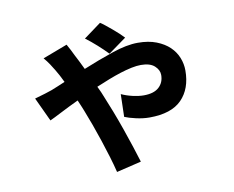

<svg xmlns="http://www.w3.org/2000/svg" viewBox="-80 -764 1160 952"><g transform="rotate(-10 500.0 -288.5)"><path d="M500 -501Q478 -524 449 -550Q420 -576 393 -596L480 -660Q491 -653 506 -641Q521 -629 537 -615.5Q553 -602 567 -589Q581 -576 590 -566ZM298 -582Q306 -568 314.5 -551.5Q323 -535 328 -524Q336 -509 345.5 -490Q355 -471 366 -448Q444 -480 517.5 -505Q591 -530 647 -530Q701 -530 740.5 -514.5Q780 -499 805.5 -474.5Q831 -450 843.5 -418.5Q856 -387 856 -354Q856 -262 803.5 -208.5Q751 -155 641 -155Q609 -155 573.5 -163Q538 -171 517 -180L520 -294Q546 -282 576.5 -275Q607 -268 632 -268Q683 -268 708.5 -291.5Q734 -315 734 -353Q734 -378 711.5 -398.5Q689 -419 643 -419Q622 -419 595.5 -413.5Q569 -408 539 -398.5Q509 -389 477 -376.5Q445 -364 412 -350Q420 -334 426 -320Q432 -306 437 -293Q451 -260 468.5 -214.5Q486 -169 503 -120.5Q520 -72 535 -26Q550 20 560 53L435 83Q426 46 413 3Q400 -40 385.5 -83.5Q371 -127 356 -168.5Q341 -210 327 -245Q322 -258 316 -272Q310 -286 304 -300Q253 -276 213.5 -255.5Q174 -235 154 -226L98 -346Q126 -354 151 -361.5Q176 -369 186 -373Q203 -380 220.5 -387Q238 -394 256 -402Q247 -421 238.5 -437Q230 -453 222 -466Q214 -480 201 -499.5Q188 -519 174 -535Z"/></g></svg>

Font: SpoqaHanSans-Bold
Style: Regular
Weight: 700
Designer: [Spoqa Han Sans] Dong-huui Kim \uAE40 \uB3D9 \uD718   [Noto Sans] Ryoko NISHIZUKA \u897F \u585A \u6DBC \u5B50  (kana & i
Foundry: Spoqa (http://www.spoqa-han-sans.com)
Version: Version 2.000